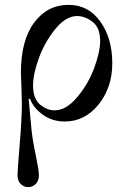

<svg xmlns="http://www.w3.org/2000/svg" viewBox="-20 -488 530 790"><path d="M205 -34Q252 -34 297.5 -88Q343 -142 367.5 -208Q392 -274 392 -319Q392 -374 361 -398Q330 -422 297 -422Q251 -422 207.5 -368.5Q164 -315 140 -249Q116 -183 116 -137Q116 -82 144.5 -58Q173 -34 205 -34ZM246 12Q196 12 157 -15.5Q118 -43 103 -82L98 -80L104 -15Q109 50 116 92Q118 106 129 160Q140 214 140 232Q140 257 126.5 269.5Q113 282 96 282Q79 282 65.5 269.5Q52 257 52 232Q52 215 61 106.5Q70 -2 70 -62Q70 -82 68 -134.5Q66 -187 66 -188Q66 -322 120.5 -395Q175 -468 262 -468Q344 -468 393 -399Q442 -330 442 -228Q442 -128 385.5 -58Q329 12 246 12Z"/></svg>

Font: Old Standard TT
Style: Regular
Weight: 400
Designer: Alexey Kryukov <alexios@thessalonica.org.ru>
Version: Version 2.2